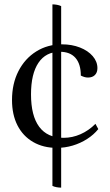

<svg xmlns="http://www.w3.org/2000/svg" viewBox="-20 -760 504 879"><path d="M260 99Q250 99 239 97Q228 95 220 91V-740Q230 -740 241 -738Q252 -736 260 -732ZM240 -83Q178 -83 131.5 -110Q85 -137 60 -186Q35 -235 35 -302Q35 -377 64.5 -434.5Q94 -492 146 -524.5Q198 -557 264 -557Q309 -557 346 -542.5Q383 -528 404.5 -503Q426 -478 426 -448Q426 -428 414.5 -416.5Q403 -405 383 -405Q374 -405 366 -407.5Q358 -410 350 -414Q350 -467 325.5 -495Q301 -523 254 -523Q190 -523 156 -472.5Q122 -422 122 -328Q122 -230 159.5 -179.5Q197 -129 271 -129Q311 -129 348.5 -145.5Q386 -162 417 -193L430 -169Q409 -143 378.5 -123.5Q348 -104 312.5 -93.5Q277 -83 240 -83Z"/></svg>

Font: Petrona
Style: Regular
Weight: 400
Designer: Ringo R. Seeber
Foundry: Ringo R. Seeber
Version: Version 2.001; ttfautohint (v1.8.3)